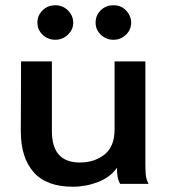

<svg xmlns="http://www.w3.org/2000/svg" viewBox="-20 -698 640 729"><path d="M257 11Q156 11 107.5 -44.5Q59 -100 59 -199L60 -465H177V-200Q177 -81 283 -81Q339 -81 377 -111.5Q415 -142 415 -206V-465H532V-73Q532 -53 533.5 -35Q535 -17 544 0H436Q428 -15 426 -30Q424 -45 424 -61Q399 -25 352.5 -7Q306 11 257 11ZM190 -547Q162 -547 142 -566Q122 -585 122 -612Q122 -639 141.5 -658.5Q161 -678 190 -678Q219 -678 238.5 -658Q258 -638 258 -612Q258 -585 237.5 -566Q217 -547 190 -547ZM411 -547Q383 -547 363 -566Q343 -585 343 -612Q343 -640 362.5 -659Q382 -678 411 -678Q441 -678 459.5 -657.5Q478 -637 478 -612Q478 -585 458 -566Q438 -547 411 -547Z"/></svg>

Font: Inconsolata Expanded Bold
Style: Regular
Weight: 700
Width: 7
Monospace: yes
Designer: Raph Levien, Cyreal, Brenton Simpson
Foundry: Raph Levien, Cyreal, Google
Version: Version 3.001; ttfautohint (v1.8.2.53-6de2)